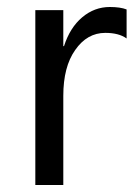

<svg xmlns="http://www.w3.org/2000/svg" viewBox="-20 -529 388 549"><path d="M342 -419Q320 -435 281 -435Q229 -435 195 -386Q161 -338 161 -255V0H81V-500H161V-397H163Q180 -450 215 -479.5Q250 -509 294 -509Q324 -509 342 -502Z"/></svg>

Font: A_ThatdaokhamC
Style: Regular
Weight: 400
Designer: Rangsiwut Chaisin
Foundry: Rangsiwut Chaisin
Version: Version 1.000